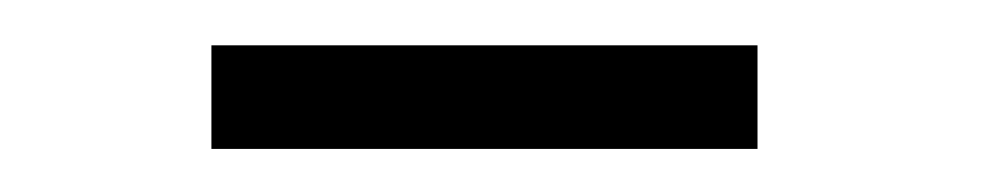

<svg xmlns="http://www.w3.org/2000/svg" viewBox="-20 -326 444 86"><path d="M74.7 -259.3V-305.7H319.3V-259.3Z"/></svg>

Font: Comme ExtraLight
Style: Regular
Weight: 250
Version: Version 1.000;gftools[0.9.27]